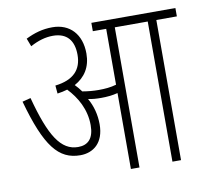

<svg xmlns="http://www.w3.org/2000/svg" viewBox="-73 -712 854 792"><g transform="rotate(-10 354.5 -316.0)"><path d="M318 -204C318 -244 308 -282 289 -315C306 -311 325 -310 344 -310C366 -310 390 -312 413 -318V0H449V-587H587V0H623V-587H709V-622H357V-587H413V-353C389 -346 365 -344 338 -344C317 -344 294 -346 271 -350C263 -361 254 -372 245 -381C289 -405 315 -444 315 -501C315 -582 268 -632 195 -632C154 -632 120 -622 83 -604L96 -570C129 -588 160 -597 191 -597C250 -597 278 -562 278 -502C278 -441 244 -402 166 -393L169 -359C184 -361 198 -364 211 -368C250 -327 281 -273 281 -207C281 -151 256 -127 215 -127C143 -127 100 -195 56 -360L21 -351C75 -157 127 -92 218 -92C272 -92 318 -126 318 -204Z"/></g></svg>

Font: Noto Sans ExtraCondensed ExtraLight
Style: Regular
Weight: 200
Width: 2
Designer: Monotype Design Team
Foundry: Monotype Imaging Inc.
Version: Version 2.013